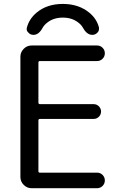

<svg xmlns="http://www.w3.org/2000/svg" viewBox="-20 -989 628 988"><path d="M85 -697.3Q85 -720.7 102.1 -737.8Q119.1 -754.9 142.6 -754.9H479.5Q496.1 -754.9 507.8 -743.2Q519.5 -731.4 519.5 -714.8Q519.5 -698.2 507.8 -686.5Q496.1 -674.8 479.5 -674.8H185.5Q177.7 -674.8 177.7 -668V-460.9Q177.7 -453.1 185.5 -453.1H461.9Q477.5 -453.1 488.8 -441.9Q500 -430.7 500 -415Q500 -399.4 488.8 -388.2Q477.5 -377 461.9 -377H185.5Q177.7 -377 177.7 -369.1V-107.4Q177.7 -100.6 185.5 -100.6H479.5Q496.1 -100.6 507.8 -88.9Q519.5 -77.1 519.5 -60.5Q519.5 -43.9 507.8 -32.2Q496.1 -20.5 479.5 -20.5H142.6Q119.1 -20.5 102.1 -37.6Q85 -54.7 85 -78.1ZM199.2 -845.7Q179.7 -809.6 152.3 -809.6Q135.7 -809.6 126 -821.3Q117.2 -829.1 117.2 -839.8Q117.2 -842.8 118.2 -846.7Q129.9 -891.6 168 -923.8Q221.7 -968.8 303.2 -968.8Q384.8 -968.8 439.5 -923.8Q477.5 -892.6 489.3 -847.7Q489.3 -843.8 489.3 -839.8Q489.3 -829.1 481.4 -821.3Q470.7 -809.6 455.1 -809.6Q426.8 -809.6 407.2 -845.7Q398.4 -861.3 382.8 -873Q350.6 -898.4 303.2 -898.4Q255.9 -898.4 223.6 -873Q208 -861.3 199.2 -845.7Z"/></svg>

Font: Gen Jyuu Gothic P Regular
Style: Regular
Weight: 400
Designer: [Source Han Sans]
Ryoko NISHIZUKA  (kana & ideographs); Paul D. Hunt (Latin, Greek & Cyrillic); Wenlong ZHANG  (bopomofo
Version: Version 1.002.20150607